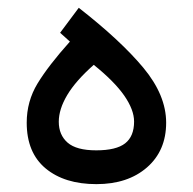

<svg xmlns="http://www.w3.org/2000/svg" viewBox="-20 -470 490 488"><path d="M180.2 -450.2Q286.6 -367.2 344.5 -297.6Q402.3 -228 402.3 -158.2Q402.3 -86.9 353.5 -44.4Q304.7 -2 225.1 -2Q144 -2 95.9 -42Q47.9 -82 47.9 -158.2Q47.9 -212.4 75.4 -257.8Q103 -303.2 157.7 -364.3L132.8 -386.7ZM218.3 -305.2Q172.4 -264.6 150.9 -228.5Q129.4 -192.4 129.4 -160.6Q129.4 -127 151.9 -107.4Q174.3 -87.9 224.6 -87.9Q275.4 -87.9 298.1 -105.7Q320.8 -123.5 320.8 -161.1Q320.8 -190.9 295.7 -227.1Q270.5 -263.2 218.3 -305.2Z"/></svg>

Font: Vazir FD-WOL-UI
Style: Regular-FD-WOL-UI
Weight: 400
Designer: Saber Rastikerdar
Foundry: Saber Rastikerdar
Version: Version 30.1.0